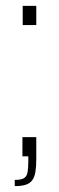

<svg xmlns="http://www.w3.org/2000/svg" viewBox="-20 -530 200 651"><path d="M30 101V80Q52 80 61.5 74Q71 68 73.5 54Q76 40 76 17V0H56V-65H103V10Q103 36 100 53.5Q97 71 89 81.5Q81 92 67 96.5Q53 101 30 101ZM57 -445V-510H103V-445Z"/></svg>

Font: Saira Condensed Thin
Style: Regular
Weight: 250
Width: 3
Designer: Hector Gatti with collaboration of the Omnibus-Type team
Foundry: Omnibus-Type
Version: Version 1.101